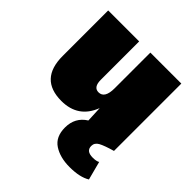

<svg xmlns="http://www.w3.org/2000/svg" viewBox="-194 -641 1008 1008"><g transform="rotate(45 310.0 -137.5)"><path d="M567 96 594 199Q552 225 476 225Q405 225 358.5 194.5Q312 164 312 95Q312 20 373 -18L369 -106Q325 10 200 10Q38 10 38 -162V-500H268V-215Q268 -160 306 -160Q351 -160 351 -235V-500H581V0Q525 16 501.5 29Q478 42 478 66Q478 104 527 104Q554 104 567 96Z"/></g></svg>

Font: Elaine Sans Black
Style: Regular
Weight: 900
Designer: Wei Huang
Foundry: Wei Huang
Version: Version 2.001;December 24, 2019;FontCreator 12.0.0.2547 64-b